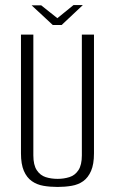

<svg xmlns="http://www.w3.org/2000/svg" viewBox="-20 -728 455 760"><path d="M208 12Q178 12 152 7.5Q126 3 106 -11Q86 -25 74.5 -51.5Q63 -78 63 -121V-591H112V-113Q112 -75 125.5 -54.5Q139 -34 160.5 -27Q182 -20 208 -20Q233 -20 255 -27Q277 -34 290.5 -54.5Q304 -75 304 -113V-591H352V-121Q352 -78 340.5 -51.5Q329 -25 309.5 -11Q290 3 263.5 7.5Q237 12 208 12ZM189 -629 105 -707H143L207 -656L271 -708H308L224 -629Z"/></svg>

Font: Alumni Sans Thin Light
Style: Regular
Weight: 300
Version: Version 1.018